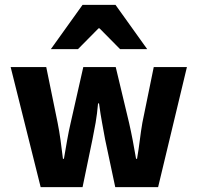

<svg xmlns="http://www.w3.org/2000/svg" viewBox="-20 -773 816 793"><path d="M148 0 24 -496H171L218 -266Q225 -231 230 -194.5Q235 -158 240 -117H244Q251 -158 257.5 -195Q264 -232 272 -266L324 -496H458L513 -266Q521 -231 528 -194.5Q535 -158 542 -117H546Q553 -158 557.5 -194.5Q562 -231 568 -266L615 -496H752L633 0H456L414 -198Q408 -232 401.5 -266.5Q395 -301 389 -346H385Q381 -301 375 -266.5Q369 -232 362 -198L321 0ZM190 -570 321 -753H457L588 -570H476L391 -656H387L302 -570Z"/></svg>

Font: Source Sans 3 ExtraLight
Style: Bold
Weight: 700
Version: Version 3.052;hotconv 1.1.0;makeotfexe 2.6.0